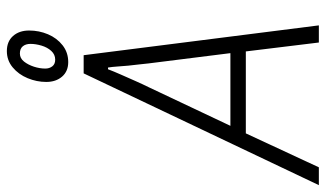

<svg xmlns="http://www.w3.org/2000/svg" viewBox="-251 -735 950 560"><g transform="rotate(-90 224.0 -455.0)"><path d="M-36 0 290 -686H343L430 0H380L354 -213H115L16 0ZM137 -258H349L319 -497Q318 -510 316 -525Q314 -540 312.5 -556Q311 -572 310 -587.5Q309 -603 307 -615H302Q296 -599 286.5 -577.5Q277 -556 267.5 -534.5Q258 -513 250 -497ZM323 -731Q296 -731 280.5 -749Q265 -767 265 -795Q265 -823 276 -849.5Q287 -876 307.5 -893Q328 -910 355 -910Q383 -910 399 -892Q415 -874 415 -845Q415 -816 404 -790Q393 -764 372 -747.5Q351 -731 323 -731ZM330 -769Q345 -769 355.5 -780.5Q366 -792 371 -809Q376 -826 376 -841Q376 -855 369 -863.5Q362 -872 348 -872Q334 -872 324.5 -860Q315 -848 309.5 -831Q304 -814 304 -798Q304 -786 310.5 -777.5Q317 -769 330 -769Z"/></g></svg>

Font: Archivo Condensed Thin
Style: Italic
Weight: 250
Width: 3
Italic angle: -10°
Designer: Hector Gatti
Foundry: Omnibus-Type
Version: Version 2.001